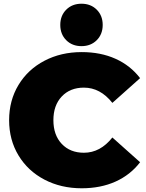

<svg xmlns="http://www.w3.org/2000/svg" viewBox="-20 -996 784 1032"><path d="M219 -30.5C278.3 0.5 345 16 419 16C487 16 547.7 4 601 -20C654.3 -44 698.3 -78.7 733 -124L584 -257C540.7 -202.3 489.7 -175 431 -175C381.7 -175 342 -190.8 312 -222.5C282 -254.2 267 -296.7 267 -350C267 -403.3 282 -445.8 312 -477.5C342 -509.2 381.7 -525 431 -525C489.7 -525 540.7 -497.7 584 -443L733 -576C698.3 -621.3 654.3 -656 601 -680C547.7 -704 487 -716 419 -716C345 -716 278.3 -700.5 219 -669.5C159.7 -638.5 113.2 -595.2 79.5 -539.5C45.8 -483.8 29 -420.7 29 -350C29 -279.3 45.8 -216.2 79.5 -160.5C113.2 -104.8 159.7 -61.5 219 -30.5ZM336 -780C357.3 -758.7 384.7 -748 418 -748C451.3 -748 478.7 -758.7 500 -780C521.3 -801.3 532 -828.7 532 -862C532 -895.3 521.3 -922.7 500 -944C478.7 -965.3 451.3 -976 418 -976C384.7 -976 357.3 -965.3 336 -944C314.7 -922.7 304 -895.3 304 -862C304 -828.7 314.7 -801.3 336 -780Z"/></svg>

Font: Montserrat Custom Black
Style: Regular
Weight: 900
Designer: Julieta Ulanovsky
Foundry: Julieta Ulanovsky
Version: Version 7.200